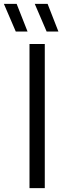

<svg xmlns="http://www.w3.org/2000/svg" viewBox="-73 -966 328 986"><path d="M78.5 0V-740H157V0ZM166.5 -804 105.5 -946H171.5L227 -804ZM8 -804 -53 -946H12.5L68.5 -804Z"/></svg>

Font: Encode Sans SemiCondensed
Style: Regular
Weight: 400
Width: 4
Designer: Multiple Designers
Foundry: Impallari Type
Version: Version 3.002